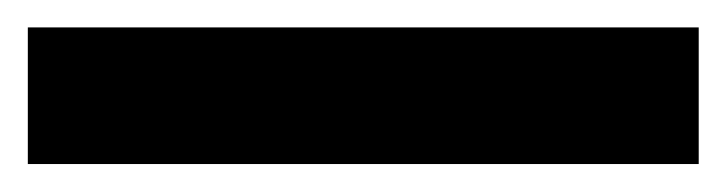

<svg xmlns="http://www.w3.org/2000/svg" viewBox="-22 55 522 138"><path d="M480.2 172.9H-2V74.7H480.2Z"/></svg>

Font: Noto Sans Khmer
Style: Regular
Weight: 400
Designer: Danh Hong and the Monotype Design Team
Foundry: Monotype Imaging Inc.
Version: Version 2.003